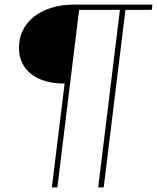

<svg xmlns="http://www.w3.org/2000/svg" viewBox="-20 -723 683 835"><path d="M640 -680H525.5L431 92H407L501.5 -680H324L229.5 92H205.5L261 -359.5Q215.5 -359.5 178.8 -370Q142 -380.5 116.2 -400.5Q90.5 -420.5 76.5 -449.2Q62.5 -478 62.5 -515Q62.5 -557 79.5 -591.5Q96.5 -626 128 -650.8Q159.5 -675.5 203.8 -689.2Q248 -703 303 -703H643Z"/></svg>

Font: Lato ExtraLight
Style: Italic
Weight: 275
Italic angle: -7°
Designer: Lukasz Dziedzic with Adam Twardoch and Botio Nikoltchev
Foundry: tyPoland Lukasz Dziedzic
Version: Version 2.015; 2015-08-06; http://www.latofonts.com/